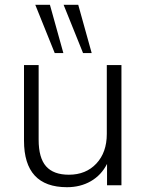

<svg xmlns="http://www.w3.org/2000/svg" viewBox="-20 -772 609 800"><path d="M80 0ZM259 8Q80 8 80 -186V-501H141V-190Q141 -114 172 -79Q203 -44 267 -44Q338 -44 381.5 -90.5Q425 -137 425 -214V-501H486V0H426V-89Q402 -42 358.5 -17Q315 8 259 8ZM326 -551 245 -752H306L362 -551ZM208 -551 127 -752H188L244 -551Z"/></svg>

Font: Winston Light
Style: Regular
Weight: 300
Designer: Original fonts by Vernon Adams / Changes by Cristiano Sobral
Foundry: Original fonts by Vernon Adams / Changes by Cristiano Sobral
Version: Version 2.503;July 17, 2020;FontCreator 13.0.0.2655 64-bit